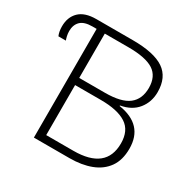

<svg xmlns="http://www.w3.org/2000/svg" viewBox="-159 -869 1020 1024"><g transform="rotate(30 351.5 -357.0)"><path d="M176.8 0V-669.4H150.9Q100.6 -669.4 78.1 -647Q55.7 -624.5 55.7 -586.9Q55.7 -570.3 59.3 -555.2Q63 -540 65.9 -533.2H20Q9.8 -556.6 9.8 -588.9Q9.8 -646 44.4 -679.9Q79.1 -713.9 149.9 -713.9H373Q504.9 -713.9 566.2 -672.4Q627.4 -630.9 627.4 -540Q627.4 -478.5 591.8 -434.1Q556.2 -389.6 488.8 -377.9V-374.5Q647.9 -349.6 647.9 -203.1Q647.9 -132.8 616 -87.9Q584 -43 527.3 -21.5Q470.7 0 396.5 0ZM227.1 -396.5H385.3Q485.8 -396.5 530.8 -431.6Q575.7 -466.8 575.7 -535.6Q575.7 -606.9 527.3 -638.2Q479 -669.4 372.6 -669.4H227.1ZM227.1 -44.4H394.5Q594.7 -44.4 594.7 -205.1Q594.7 -283.7 542 -318.1Q489.3 -352.5 385.3 -352.5H227.1Z"/></g></svg>

Font: Open Sans Light
Style: Regular
Weight: 300
Designer: Monotype Design Team
Foundry: Monotype Imaging Inc.
Version: Version 3.000; ttfautohint (v1.8.4)